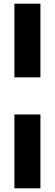

<svg xmlns="http://www.w3.org/2000/svg" viewBox="-20 -810 297 1040"><path d="M199 -391H58V-790H199ZM58 -190H199V210H58Z"/></svg>

Font: Georama SemiExpanded
Style: Bold
Weight: 700
Width: 6
Designer: Jean-Baptiste Levee
Foundry: Production Type
Version: Version 1.001